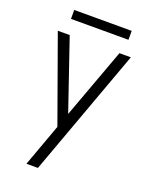

<svg xmlns="http://www.w3.org/2000/svg" viewBox="-162 -725 835 1061"><g transform="rotate(20 255.0 -194.5)"><path d="M402.5 -500H469.5L196 250H128.5L219.5 0L40 -500H110L251 -87.5ZM86 -639H424V-586.5H86Z"/></g></svg>

Font: Urbanist Light
Style: Regular
Weight: 300
Designer: Corey Hu
Foundry: Corey Hu
Version: Version 1.330; ttfautohint (v1.8.4.7-5d5b)